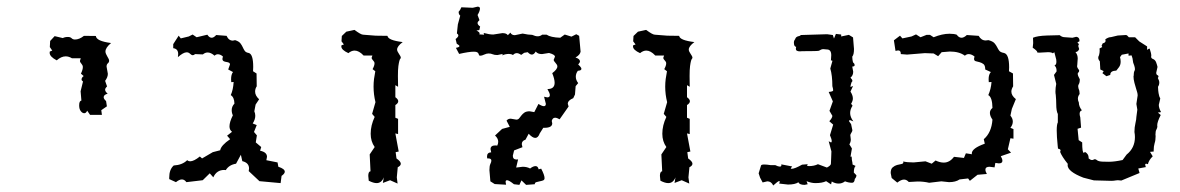

<svg xmlns="http://www.w3.org/2000/svg" viewBox="-20 -553 3595 585"><path d="M272 -443.4Q273.4 -427.7 318.4 -421.9Q301.3 -407.7 301.3 -396Q301.3 -392.6 303 -388.7Q304.7 -384.8 306.9 -381.1Q309.1 -377.4 310.8 -374Q312.5 -370.6 312.5 -368.2Q312.5 -363.3 308.6 -360.1Q304.7 -356.9 304.7 -350.1L308.6 -328.1Q308.6 -317.9 300.3 -306.6L306.2 -289.6Q300.3 -284.2 300.3 -279.8Q300.3 -273.9 308.1 -267.6Q295.9 -264.2 295.9 -256.8Q295.9 -251.5 303.2 -245.1L305.7 -229L288.6 -217.3L290.5 -203.1H254.4L245.6 -215.8Q242.2 -208 236.8 -208Q231 -208 226.1 -214.4Q221.2 -220.7 221.2 -231.9Q221.2 -245.6 228 -246.6L225.6 -274.9L232.9 -304.7Q228.5 -307.6 228.5 -311Q228.5 -316.4 234.9 -321.3L226.6 -328.6Q232.4 -340.8 232.4 -348.6Q232.4 -352.1 231 -354.5Q229.5 -356.9 228 -358.9Q226.6 -360.8 225.1 -362.8Q223.6 -364.7 223.6 -367.7L226.1 -375.5H199.2Q189.5 -381.3 180.2 -381.3Q166.5 -381.3 152.8 -369.1Q131.3 -380.4 131.3 -392.1L131.8 -396L139.2 -398.9L131.8 -409.7L132.8 -428.2L146.5 -442.9L171.4 -437Q177.7 -440.4 187 -440.4Q194.3 -440.4 198.2 -436.5Q202.1 -432.6 208.5 -432.6Q221.7 -432.6 235.8 -443.8Z M670.4 -443.8Q676.8 -429.2 689.5 -429.2L696.3 -430.7Q707.5 -427.2 712.2 -421.4Q716.8 -415.5 719.5 -409.4Q722.2 -403.3 725.6 -398.2Q729 -393.1 737.8 -391.6Q751.5 -388.2 751.5 -349.1L751 -335.9L761.7 -329.1L762.2 -290Q757.3 -282.7 757.3 -273.9Q757.3 -261.7 769.5 -250.5L758.8 -234.4L754.9 -213.9Q757.8 -207.5 757.8 -200.2Q757.8 -189 750 -176.8L762.2 -171.9L753.9 -150.9L762.7 -140.6L759.3 -119.1L775.9 -105L772.5 -93.8Q793.5 -89.4 793.5 -75.2L791.5 -64.9L825.7 -58.1L828.1 -44.9Q847.7 -38.6 847.7 -29.8Q847.7 -23.9 837.9 -17.1L835 4.9L770.5 -1L737.8 -31.7L738.8 -39.6Q738.8 -57.1 718.3 -62L713.9 -81.5L699.2 -54.2Q677.7 -50.8 668 -34.7L663.1 -35.2Q640.1 -35.2 629.9 -12.7L619.1 -24.9L597.7 -3.9L547.9 2Q542 -6.3 534.2 -6.3Q526.4 -6.3 516.1 2L495.6 -7.3V-12.2Q495.6 -36.6 509.3 -48.8Q535.6 -50.3 550.3 -64.9Q554.2 -61.5 559.1 -61.5Q570.8 -61.5 588.9 -76.2L595.7 -70.3L628.4 -89.4L650.9 -95.2Q653.3 -109.9 681.2 -128.9L671.9 -139.6L687 -151.4Q679.2 -157.2 679.2 -168Q679.2 -181.2 689.5 -201.7Q686 -208.5 686 -217.8Q686 -228.5 694.3 -237.3Q693.8 -256.8 683.1 -263.2Q690.4 -279.3 691.9 -303.2L684.6 -302.7L684.1 -311.5Q684.1 -326.2 689.9 -333.5L675.3 -341.3L680.7 -356.4Q680.7 -360.8 677 -362.3Q673.3 -363.8 669.2 -364.3Q665 -364.7 661.4 -366.7Q657.7 -368.7 657.7 -374L659.2 -380.9Q651.4 -387.7 643.6 -387.7Q638.2 -387.7 633.8 -383.3Q622.6 -393.1 612.8 -393.1Q605 -393.1 598.1 -387.2L574.2 -388.2Q571.3 -384.8 567.4 -384.8Q563.5 -384.8 559.1 -389.2Q554.7 -393.6 548.8 -393.6Q538.6 -393.6 522 -378.9L522.9 -388.2Q522.9 -404.3 507.8 -406.2V-418.5L524.4 -444.3L530.8 -436L555.2 -441.9L566.9 -447.8L579.1 -439.5L611.8 -447.3Q617.7 -438 625 -438Q631.3 -438 638.7 -446.3Z M1124.5 -444.3 1160.6 -443.8Q1162.1 -430.2 1207 -424.8Q1189.9 -412.1 1189.9 -401.9Q1189.9 -398.9 1191.7 -395.5Q1193.4 -392.1 1195.6 -388.9Q1197.8 -385.7 1199.5 -382.6Q1201.2 -379.4 1201.2 -377.4Q1201.2 -375.5 1199.7 -374Q1198.2 -372.6 1196.8 -367.4Q1195.3 -362.3 1193.8 -351.6Q1192.4 -340.8 1192.4 -321.3L1192.9 -288.6L1184.6 -293.5V-256.8Q1193.4 -250.5 1193.4 -244.6Q1193.4 -238.3 1184.6 -232.9V-194.3L1192.9 -190.9V-144.5L1184.6 -146.5L1194.8 -91.3L1185.5 -89.4L1188 -70.3Q1201.2 -61 1201.2 -54.2Q1201.2 -47.9 1191.9 -43.5L1189 -12.7L1191.4 6.3L1168.5 -3.9L1146.5 4.4L1149.4 -12.7Q1142.6 4.9 1127.4 4.9Q1117.7 4.9 1103.5 -2.4L1102.1 -17.1Q1102.1 -30.3 1108.9 -31.2L1106.4 -82.5L1121.6 -105Q1109.4 -122.1 1109.4 -145.5Q1109.4 -170.9 1121.6 -196.8L1113.8 -206.1L1124 -241.7Q1118.2 -265.1 1118.2 -289.1Q1118.2 -300.8 1119.6 -312.5Q1121.1 -324.2 1123.5 -335.9L1115.2 -342.3Q1121.1 -353 1121.1 -359.9Q1121.1 -363.3 1119.6 -365.2Q1118.2 -367.2 1116.7 -368.9Q1115.2 -370.6 1113.8 -372.6Q1112.3 -374.5 1112.3 -377L1114.7 -383.8H1087.9Q1073.7 -398.9 1060.5 -398.9Q1050.8 -398.9 1041.5 -391.1Q1020 -400.9 1020 -411.6L1020.5 -415L1027.8 -417.5L1020.5 -427.2L1021.5 -443.4L1035.2 -456.5L1060.1 -461.9Q1079.6 -447.3 1086.4 -447.3Z M1474.1 -0.5 1471.2 -34.7Q1471.2 -47.4 1474.1 -53.5Q1477.1 -59.6 1477.1 -63.5Q1477.1 -70.3 1467.8 -70.3H1464.4L1463.9 -76.2Q1463.9 -88.4 1476.6 -88.9L1474.6 -98.6Q1474.6 -109.9 1489.3 -109.9L1495.1 -109.4Q1498 -115.2 1498 -121.1Q1498 -131.3 1488.3 -140.1L1509.8 -160.2L1533.2 -166.5L1523.4 -185.5Q1527.8 -191.4 1536.1 -191.4L1553.2 -188.5Q1558.6 -188.5 1561.8 -192.4Q1564.9 -196.3 1568.6 -201.2Q1572.3 -206.1 1577.9 -210Q1583.5 -213.9 1593.8 -213.9L1607.9 -211.4L1620.6 -236.3Q1631.3 -229.5 1637.2 -229.5Q1643.1 -229.5 1643.1 -236.8L1637.7 -258.3L1647.5 -256.3Q1655.3 -256.3 1655.3 -263.2Q1655.3 -269 1647.9 -281.7H1648.4Q1669.9 -281.7 1669.9 -300.8Q1669.9 -312 1662.6 -330.1Q1678.2 -341.8 1678.2 -350.6Q1678.2 -353.5 1676.5 -356.2Q1674.8 -358.9 1672.6 -361.3Q1670.4 -363.8 1668.7 -366.2Q1667 -368.7 1667 -370.6L1670.9 -380.4Q1670.9 -386.7 1652.8 -391.6L1631.3 -388.2Q1618.2 -388.2 1612.3 -396Q1606.9 -386.7 1600.6 -386.7Q1594.7 -386.7 1587.9 -394L1577.1 -392.1L1567.9 -385.7Q1560.5 -391.1 1554.7 -391.1Q1547.9 -391.1 1543 -385.3Q1537.6 -388.7 1530.8 -388.7Q1520 -388.7 1510.3 -384.3L1511.7 -388.7L1495.6 -385.3Q1486.3 -385.3 1481 -387.7Q1475.6 -390.1 1468.8 -390.1Q1462.4 -390.1 1455.3 -386.7Q1448.2 -383.3 1443.8 -383.3Q1439.9 -383.3 1439.5 -385.3Q1439 -387.2 1438 -389.4Q1437 -391.6 1434.3 -393.6Q1431.6 -395.5 1423.8 -395.5Q1408.7 -395.5 1378.9 -388.7L1369.1 -407.2Q1379.9 -409.2 1379.9 -412.6Q1379.9 -415 1371.6 -419.9L1368.2 -434.1Q1376.5 -440.4 1376.5 -444.8Q1376.5 -448.2 1372.1 -451.2L1375 -478.5L1382.3 -505.4Q1377.4 -508.8 1377.4 -517.1Q1382.3 -522 1385.7 -530.8L1420.4 -529.3L1435.1 -532.7Q1442.4 -532.7 1442.4 -526.9Q1442.4 -519.5 1435.1 -507.3L1440.9 -491.7Q1435.1 -486.8 1435.1 -482.9Q1435.1 -477.5 1442.9 -472.2L1440.4 -461.4L1431.6 -460Q1441.4 -455.1 1441.4 -451.2L1440.4 -448.2L1455.1 -447.3L1453.6 -452.6Q1471.2 -447.8 1482.9 -447.8L1510.7 -452.1Q1523.4 -452.1 1527.3 -445.8L1535.2 -453.6Q1538.6 -445.8 1548.8 -445.8L1572.3 -450.7Q1590.3 -446.8 1601.6 -446.8Q1611.3 -442.4 1618.2 -442.4Q1626 -442.4 1631.8 -447.3H1645.5Q1657.7 -439 1687 -438L1700.7 -447.8L1721.2 -441.4L1735.8 -448.7L1744.6 -443.8L1749 -395.5Q1747.1 -385.3 1733.4 -377.9Q1747.1 -373.5 1747.1 -365.7Q1747.1 -362.8 1741.7 -356.4Q1751.5 -347.7 1751.5 -343.3Q1751.5 -337.9 1740.7 -337.4Q1734.4 -329.1 1734.4 -319.3Q1734.4 -309.1 1741.7 -299.8L1733.9 -290.5L1731.9 -265.1L1726.6 -253.9Q1710 -247.1 1710 -236.8L1712.4 -228.5L1685.1 -189.5Q1676.8 -194.3 1671.4 -194.3Q1663.6 -194.3 1661.1 -184.6L1662.6 -177.2Q1662.6 -163.6 1638.7 -163.6H1635.3L1624.5 -146.5Q1619.6 -132.8 1610.8 -132.8Q1602.5 -132.8 1590.8 -145.5L1581.1 -127.4Q1569.8 -124 1569.8 -113.8L1571.8 -104.5L1546.4 -94.7L1542.5 -78.6Q1542.5 -66.9 1554.2 -66.9L1558.6 -67.4L1552.7 -42.5L1572.8 -44.9Q1585.4 -44.9 1595.2 -39.6Q1604.5 -46.9 1611.8 -46.9Q1619.1 -46.9 1621.1 -37.1L1628.9 -39.1Q1639.2 -19.5 1639.2 -10.3Q1639.2 -4.9 1634.5 -3.2Q1629.9 -1.5 1624.3 -0.5Q1618.7 0.5 1614 2Q1609.4 3.4 1609.4 8.3L1583 10.3L1568.8 -3.4L1562.5 10.3L1545.9 8.3Q1530.8 -3.9 1524.9 -3.9Q1520.5 -3.9 1520.5 1.5L1522 9.8L1487.3 7.8Z M2013.2 -444.3 2049.3 -443.8Q2050.8 -430.2 2095.7 -424.8Q2078.6 -412.1 2078.6 -401.9Q2078.6 -398.9 2080.3 -395.5Q2082 -392.1 2084.2 -388.9Q2086.4 -385.7 2088.1 -382.6Q2089.8 -379.4 2089.8 -377.4Q2089.8 -375.5 2088.4 -374Q2086.9 -372.6 2085.4 -367.4Q2084 -362.3 2082.5 -351.6Q2081.1 -340.8 2081.1 -321.3L2081.5 -288.6L2073.2 -293.5V-256.8Q2082 -250.5 2082 -244.6Q2082 -238.3 2073.2 -232.9V-194.3L2081.5 -190.9V-144.5L2073.2 -146.5L2083.5 -91.3L2074.2 -89.4L2076.7 -70.3Q2089.8 -61 2089.8 -54.2Q2089.8 -47.9 2080.6 -43.5L2077.6 -12.7L2080.1 6.3L2057.1 -3.9L2035.2 4.4L2038.1 -12.7Q2031.2 4.9 2016.1 4.9Q2006.3 4.9 1992.2 -2.4L1990.7 -17.1Q1990.7 -30.3 1997.6 -31.2L1995.1 -82.5L2010.3 -105Q1998 -122.1 1998 -145.5Q1998 -170.9 2010.3 -196.8L2002.4 -206.1L2012.7 -241.7Q2006.8 -265.1 2006.8 -289.1Q2006.8 -300.8 2008.3 -312.5Q2009.8 -324.2 2012.2 -335.9L2003.9 -342.3Q2009.8 -353 2009.8 -359.9Q2009.8 -363.3 2008.3 -365.2Q2006.8 -367.2 2005.4 -368.9Q2003.9 -370.6 2002.4 -372.6Q2001 -374.5 2001 -377L2003.4 -383.8H1976.6Q1962.4 -398.9 1949.2 -398.9Q1939.5 -398.9 1930.2 -391.1Q1908.7 -400.9 1908.7 -411.6L1909.2 -415L1916.5 -417.5L1909.2 -427.2L1910.2 -443.4L1923.8 -456.5L1948.7 -461.9Q1968.3 -447.3 1975.1 -447.3Z M2440.9 8.3 2431.6 10.3Q2416 10.3 2412.6 2.4Q2402.3 9.3 2380.9 9.3L2354 6.3L2356 0.5L2354.5 -1.5Q2350.6 -1.5 2335.9 12.2Q2330.1 -0.5 2317.9 -0.5L2303.7 2.9L2295.9 -11.7L2291.5 -24.9L2298.8 -48.8Q2299.8 -51.8 2309.1 -51.8Q2315.9 -51.8 2328.6 -49.8H2342.3Q2351.1 -45.4 2356 -45.4Q2360.8 -45.4 2360.8 -49.8L2360.4 -52.2L2393.6 -45.9L2389.2 -40L2391.6 -38.6Q2401.4 -38.6 2423.8 -51.3L2441.4 -52.7L2439 -49.3Q2439 -46.9 2444.8 -46.9Q2460.4 -46.9 2472.2 -52.7L2499.5 -42.5Q2511.7 -48.8 2511.7 -54.2Q2511.7 -61.5 2512.5 -72.8Q2513.2 -84 2513.2 -91.8L2504.9 -122.6L2511.7 -119.1Q2514.2 -119.1 2514.2 -123Q2514.2 -128.4 2508.8 -141.1L2518.6 -173.3L2506.8 -183.6Q2516.1 -193.8 2516.1 -200.2L2507.3 -215.3L2517.6 -244.1L2504.9 -272.9Q2518.6 -273.9 2518.6 -277.8Q2518.6 -281.7 2516.1 -290.5Q2516.1 -323.2 2509.8 -344.2L2516.1 -366.7Q2516.1 -369.1 2514.2 -369.1L2511.7 -368.2L2512.7 -384.8Q2512.7 -402.3 2499.5 -402.3Q2496.6 -402.3 2488.3 -403.3Q2484.4 -403.3 2481.2 -401.6Q2478 -399.9 2475.3 -398.4Q2472.7 -397 2423.3 -397Q2420.4 -396.5 2417.5 -396.5Q2404.8 -396.5 2404.8 -404.3Q2404.8 -406.7 2405.8 -410.2Q2398.9 -411.1 2398.9 -423.3Q2398.9 -429.2 2402.8 -433.6Q2404.3 -440.9 2413.6 -442.9Q2416.5 -442.9 2420.4 -446.3L2500 -448.7L2517.6 -446.3L2521 -435.5L2526.9 -449.7L2543 -447.8V-441.9L2566.4 -446.8L2579.1 -439L2582 -403.8Q2582 -386.2 2576.7 -380.4Q2577.6 -360.4 2582 -360.4Q2584 -356.9 2584 -354.5Q2584 -350.6 2576.7 -350.1L2579.6 -334.5Q2579.6 -322.8 2571.3 -316.4Q2577.1 -310.5 2577.1 -306.6Q2577.1 -304.2 2574.7 -302.7Q2571.3 -293 2571.3 -289.1Q2571.3 -288.1 2571.8 -288.1L2579.1 -291L2571.3 -273.9Q2578.6 -262.7 2578.6 -252.9Q2578.6 -245.6 2573.2 -236.8L2577.6 -231Q2570.3 -219.7 2570.3 -208.5Q2570.3 -196.3 2580.1 -183.1L2570.3 -187Q2566.9 -187 2566.9 -183.6L2573.2 -174.8L2577.1 -156.2Q2577.1 -153.3 2574 -148.4Q2570.8 -143.6 2570.8 -141.1L2572.3 -127.9Q2572.3 -120.1 2567.9 -113.3L2575.7 -100.6L2571.3 -75.2L2573.2 -76.2Q2575.2 -76.2 2575.2 -72.3Q2575.2 -65.9 2576.4 -61.5Q2577.6 -57.1 2577.6 -51.8L2586.9 -47.4Q2581.5 -42.5 2581.5 -27.3L2589.4 -19Q2589.4 -13.2 2584.5 -7.8Q2583.5 3.9 2576.2 3.9Q2565.9 3.9 2554.7 -0.5Q2545.9 6.3 2535.2 6.3Q2524.4 6.3 2514.2 0L2512.2 8.8L2497.1 -1Q2485.4 4.9 2464.4 4.9Q2452.1 4.9 2437.5 -1Z M2696.8 -10.7 2693.8 -25.9Q2693.8 -38.1 2700 -43.2Q2706.1 -48.3 2713.1 -50.3Q2720.2 -52.2 2726.3 -53.2Q2732.4 -54.2 2732.4 -58.6L2731.9 -61Q2744.1 -58.1 2763.7 -58.1L2799.8 -61.5L2818.8 -54.2L2830.6 -64Q2843.8 -57.6 2855.5 -57.6Q2873.5 -57.6 2886.7 -75.2L2917 -71.8L2922.9 -85.9L2941.4 -83L2940.9 -85.4Q2940.9 -101.1 2980.5 -115.2L2977.5 -128.9Q3001 -148.9 3003.9 -188.5Q2996.1 -199.7 2996.1 -209Q2996.1 -217.8 3003.9 -224.1Q3003.4 -256.8 2991.2 -263.2Q2999.5 -281.7 3001 -303.2L2992.7 -302.7L2992.2 -311.5Q2992.2 -326.2 2999 -333.5L2981.9 -341.3Q2981.9 -353.5 2976.6 -357.7Q2971.2 -361.8 2964.8 -363.5Q2958.5 -365.2 2953.1 -366.5Q2947.8 -367.7 2947.8 -374L2949.2 -380.9Q2939.9 -388.2 2931.2 -388.2Q2925.3 -388.2 2919.9 -383.3Q2902.8 -396 2874 -396L2849.1 -394L2838.4 -381.8L2824.7 -390.1L2797.9 -391.1L2743.7 -386.7L2724.6 -388.2V-389.6Q2724.6 -399.4 2716.3 -399.4L2708.5 -397.9L2703.6 -430.2L2722.2 -444.3L2729.5 -436L2757.3 -441.9L2771 -448.2L2784.7 -439.5L2803.2 -446.8H2813.5L2824.7 -439.5Q2851.1 -450.2 2873 -450.2Q2886.7 -450.2 2895 -447.3Q2901.4 -438 2909.7 -438Q2917 -438 2925.8 -446.3L2961.9 -443.8Q2969.7 -429.7 2983.4 -429.7L2991.7 -430.7Q3004.9 -427.2 3010 -421.4Q3015.1 -415.5 3018.1 -409.4Q3021 -403.3 3024.7 -398.4Q3028.3 -393.6 3039.1 -391.6Q3054.7 -388.2 3054.7 -347.7L3054.2 -335.9L3066.4 -329.1L3066.9 -290Q3061.5 -281.2 3061.5 -273.9Q3061.5 -261.7 3075.2 -251L3063 -221.2L3058.6 -200.7Q3065.9 -191.9 3065.9 -182.6Q3065.9 -172.9 3058.6 -163.6L3067.9 -159.7V-130.4L3058.6 -131.8L3050.8 -98.1L3060.5 -87.9L3029.3 -77.1Q3034.2 -68.8 3034.2 -63Q3034.2 -55.2 3023.4 -55.2L3012.7 -56.6L3010.3 -43L2995.1 -44.9Q2982.4 -44.9 2982.4 -36.1Q2982.4 -30.8 2986.8 -22.9L2958.5 -20.5L2935.1 -2L2929.7 -9.3L2903.8 -6.3Q2891.6 2 2871.6 2L2848.1 -0.5L2811 3.9Q2794.9 0 2775.9 0L2749 1.5Q2742.2 -5.9 2734.4 -5.9Q2725.6 -5.9 2713.9 3.4Z M3396.5 -2.9Q3390.6 -3.9 3386.2 -3.9L3380.4 -3.4Q3373.5 -2 3365.7 -2L3313 -3.4L3280.8 -11.7Q3232.9 -30.3 3232.9 -49.8Q3232.9 -51.8 3233.4 -53.7Q3215.3 -76.2 3210 -90.3Q3211.4 -92.8 3211.4 -94.7Q3211.4 -98.6 3203.6 -100.1L3202.6 -109.4Q3199.7 -137.7 3199.7 -155.3Q3199.7 -173.8 3203.1 -180.2V-205.6Q3198.2 -214.8 3198.2 -235.8Q3198.2 -248 3196.8 -263.7Q3195.8 -268.6 3195.8 -273.9Q3195.8 -285.2 3198.2 -297.4L3191.4 -324.7L3199.2 -335.4V-337.9Q3199.2 -348.1 3192.9 -353.5Q3198.7 -355.5 3198.7 -364.7Q3198.7 -367.7 3198.2 -371.6L3192.4 -394L3188 -390.6Q3184.1 -394 3172.9 -394L3165.5 -393.6Q3153.3 -392.6 3147 -392.6Q3140.1 -392.6 3140.1 -393.6L3140.6 -394Q3140.6 -397.9 3126.5 -407.7Q3127.4 -418 3127.9 -420.9V-423.8Q3127.9 -428.2 3127.4 -438Q3140.6 -443.8 3169.9 -444.8L3209 -445.8Q3215.3 -439.5 3226.1 -439.5L3247.6 -438L3259.3 -440.9Q3269 -439.5 3269 -429.7V-427.2Q3263.2 -424.8 3263.2 -422.9Q3263.2 -421.9 3264.6 -421.4Q3267.1 -419.9 3267.1 -418Q3267.1 -416 3265.1 -413.6L3268.1 -403.3Q3264.2 -394.5 3256.8 -394.5Q3263.7 -386.2 3263.7 -374.5Q3263.7 -371.6 3263.2 -368.2Q3262.2 -359.4 3262.2 -353.5L3261.7 -352.5Q3261.7 -347.2 3266.1 -341.8Q3268.1 -339.4 3268.1 -337.4Q3268.1 -334.5 3265.6 -332Q3263.7 -331.1 3263.7 -328.1Q3263.7 -322.3 3270 -311.5Q3270 -300.8 3266.6 -295.9Q3265.1 -293.5 3265.1 -290Q3265.1 -284.7 3268.6 -276.4L3269.5 -266.6Q3264.2 -259.8 3264.2 -252.4Q3264.2 -246.6 3267.1 -240.7Q3267.1 -228.5 3276.4 -216.8Q3269.5 -214.8 3269.5 -206.1Q3269.5 -201.7 3271.5 -195.3L3273.9 -164.1L3263.2 -160.6L3266.6 -126L3277.3 -119.1Q3277.3 -87.4 3282.2 -87.4Q3283.7 -87.4 3285.6 -90.3Q3296.9 -84 3296.9 -72.8V-70.3Q3302.7 -65.4 3307.1 -65.4Q3309.6 -65.4 3311.5 -66.4Q3314 -67.9 3315.9 -67.9Q3319.3 -67.9 3322.3 -64.9Q3327.1 -61 3339.6 -60.5Q3352.1 -60.1 3358.9 -60.1Q3375.5 -60.1 3400.4 -65.4L3412.6 -82Q3438 -102.1 3438 -135.3Q3438 -142.6 3436.5 -150.9Q3436.5 -165 3439.5 -177.5Q3442.4 -189.9 3442.4 -196.8L3445.3 -218.8L3442.4 -236.3L3446.3 -262.2Q3446.3 -267.1 3444.8 -272.2Q3443.4 -277.3 3441.4 -283.4Q3439.5 -289.6 3436.5 -300.5Q3433.6 -311.5 3433.6 -320.8L3434.1 -321.3Q3434.1 -333 3437 -337.9Q3438 -339.8 3438 -342.3Q3438 -346.7 3436 -353Q3431.6 -363.3 3431.6 -368.7Q3431.6 -374 3427.7 -384.3L3418.5 -383.3V-390.1L3397.9 -386.2L3392.6 -378.9Q3394.5 -371.6 3394.5 -365.2Q3394.5 -355.5 3389.6 -348.6L3381.3 -337.9Q3362.8 -337.4 3362.8 -325.2V-324.7L3351.1 -320.8L3338.9 -330.1L3342.8 -336.4L3332.5 -341.3L3331.1 -366.2Q3326.2 -371.6 3326.2 -377Q3326.2 -380.9 3328.6 -384.8Q3330.6 -392.6 3330.6 -398.9Q3330.6 -402.3 3330.1 -405.3L3338.4 -409.7L3336.4 -413.6L3339.8 -420.9Q3348.6 -422.9 3348.6 -428.7Q3348.6 -430.7 3347.7 -433.1Q3356.9 -439.9 3365.2 -439.9L3385.7 -444.8L3410.6 -446.3Q3414.1 -446.3 3419.4 -439.5H3438.5L3451.2 -426.8L3475.1 -411.6V-400.9Q3479 -404.8 3482.9 -404.8Q3487.8 -390.6 3487.8 -383.8V-382.3Q3487.3 -381.3 3487.3 -380.4Q3487.3 -375 3493.7 -373Q3500 -370.1 3502.7 -362.8Q3505.4 -355.5 3506.8 -349.1L3502.9 -331.5Q3502.9 -325.2 3507.3 -323.7Q3509.8 -322.3 3509.8 -320.3Q3509.8 -318.4 3507.8 -315.4L3511.2 -307.6Q3512.2 -304.7 3512.2 -301.3Q3512.2 -294.4 3508.3 -288.6Q3508.8 -275.9 3510 -269.3Q3511.2 -262.7 3512.2 -259.5Q3513.2 -256.3 3514.2 -255.1Q3515.1 -253.9 3515.1 -252.4L3510.7 -233.4Q3510.7 -224.1 3517.6 -211.4L3507.8 -210L3516.6 -202.6Q3505.9 -181.6 3505.9 -171.4L3506.3 -167.5Q3506.3 -163.6 3503.4 -158.2Q3500.5 -153.8 3500.5 -141.6Q3500.5 -140.6 3501 -139.6V-137.7Q3501 -125.5 3498 -116.7Q3495.1 -107.4 3495.1 -94.2V-91.3L3483.9 -90.3L3492.2 -76.7Q3480.5 -65.4 3477.5 -52.7L3472.7 -54.2Q3469.2 -54.2 3469.2 -50.8L3471.2 -43.9L3448.2 -39.6L3452.1 -25.9Z"/></svg>

Font: Truetypewriter PolyglOTT
Style: Regular
Weight: 400
Designer: Sergey Beatoff a.k.a. Sam_T
Version: Version 3.76